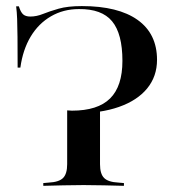

<svg xmlns="http://www.w3.org/2000/svg" viewBox="-20 -602 560 622"><path d="M224.2 -234.7Q216.9 -234.7 210.5 -234.7Q204 -234.7 197.6 -234.7V-244.4Q201.6 -244.4 205.2 -244Q208.9 -243.5 212.9 -243.5Q296.8 -243.5 336.7 -283.1Q376.6 -322.6 376.6 -404.8Q376.6 -492.7 343.1 -533.1Q309.7 -573.4 235.5 -572.6Q185.5 -572.6 145.2 -549.2Q104.8 -525.8 79.4 -483.5Q54 -441.1 46 -383.1H37.1Q37.1 -445.2 36.7 -481.9Q36.3 -518.5 35.5 -540.7Q34.7 -562.9 32.3 -581.5H41.1Q46.8 -562.9 54.8 -555.6Q62.9 -548.4 78.2 -548.4Q98.4 -548.4 119.4 -556.9Q140.3 -565.3 169.8 -573.8Q199.2 -582.3 245.2 -582.3Q362.9 -582.3 425.8 -537.5Q488.7 -492.7 488.7 -408.1Q488.7 -354.8 456.9 -315.7Q425 -276.6 365.3 -255.6Q305.6 -234.7 224.2 -234.7ZM246.8 -2.4Q213.7 -2.4 185.1 -1.6Q156.5 -0.8 120.2 0V-8.9L137.9 -10.5Q171 -12.1 184.3 -25.4Q197.6 -38.7 197.6 -70.2V-239.5Q225.8 -238.7 252 -241.5Q278.2 -244.4 304 -250.8V-70.2Q304 -38.7 317.3 -25.4Q330.6 -12.1 363.7 -10.5L381.5 -8.9V0Q346 -0.8 316.9 -1.6Q287.9 -2.4 254.8 -2.4H250.8Z"/></svg>

Font: Playfair 144pt SemiExpanded SemiBold
Style: Regular
Weight: 600
Width: 6
Designer: Claus Eggers Sørensen
Foundry: Claus Eggers Sørensen
Version: Version 2.203